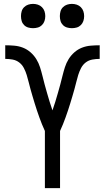

<svg xmlns="http://www.w3.org/2000/svg" viewBox="-20 -968 540 988"><path d="M211 0V-294Q203 -311 196 -328.5Q189 -346 182.5 -364Q176 -382 170 -400Q164 -418 158.5 -436Q153 -454 147.5 -472.5Q142 -491 137 -509Q132 -527 127.5 -545.5Q123 -564 117.5 -582Q112 -600 103 -617.5Q94 -635 79 -646.5Q64 -658 45 -661.5Q26 -665 7 -665V-735Q30 -735 53.5 -733Q77 -731 98.5 -722.5Q120 -714 137.5 -698.5Q155 -683 167 -663.5Q179 -644 186 -622Q193 -600 198.5 -577.5Q204 -555 210 -532.5Q216 -510 222.5 -488Q229 -466 235.5 -444Q242 -422 250 -400Q258 -422 264.5 -444Q271 -466 277.5 -488Q284 -510 290 -532.5Q296 -555 301.5 -577.5Q307 -600 314 -622Q321 -644 333 -663.5Q345 -683 362.5 -698.5Q380 -714 401.5 -722.5Q423 -731 446.5 -733Q470 -735 493 -735V-665Q474 -665 455 -661.5Q436 -658 421 -646.5Q406 -635 397 -617.5Q388 -600 382.5 -582Q377 -564 372.5 -545.5Q368 -527 363 -509Q358 -491 352.5 -472.5Q347 -454 341.5 -436Q336 -418 330 -400Q324 -382 317.5 -364Q311 -346 304 -328.5Q297 -311 289 -294V0ZM350 -823Q337 -823 325 -826.5Q313 -830 304 -839Q295 -848 291.5 -860Q288 -872 288 -885Q288 -898 291.5 -910Q295 -922 304 -931Q313 -940 325 -944Q337 -948 350 -948Q363 -948 375 -944Q387 -940 396 -931Q405 -922 409 -910Q413 -898 413 -885Q413 -872 409 -860Q405 -848 396 -839Q387 -830 375 -826.5Q363 -823 350 -823ZM150 -823Q137 -823 125 -826.5Q113 -830 104 -839Q95 -848 91.5 -860Q88 -872 88 -885Q88 -898 91.5 -910Q95 -922 104 -931Q113 -940 125 -944Q137 -948 150 -948Q163 -948 175 -944Q187 -940 196 -931Q205 -922 209 -910Q213 -898 213 -885Q213 -872 209 -860Q205 -848 196 -839Q187 -830 175 -826.5Q163 -823 150 -823Z"/></svg>

Font: Zed Sans
Style: Regular
Weight: 400
Designer: Belleve Invis
Foundry: Belleve Invis
Version: Version 1.0.0; ttfautohint (v1.8.4)